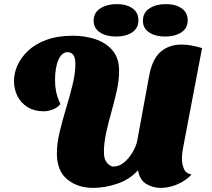

<svg xmlns="http://www.w3.org/2000/svg" viewBox="-20 -895 1031 935"><path d="M434 20Q358 20 307.5 -21.5Q257 -63 257 -148Q257 -196 270.5 -252.5Q284 -309 302 -368Q320 -427 333.5 -482.5Q347 -538 347 -583Q347 -615 336.5 -628Q326 -641 309 -641Q281 -641 264.5 -603.5Q248 -566 248 -505Q248 -476 253 -450Q258 -424 274 -388Q258 -369 235 -361Q212 -353 194 -353Q147 -353 114 -373.5Q81 -394 64.5 -428Q48 -462 48 -500Q48 -538 65 -576.5Q82 -615 117 -648Q152 -681 206.5 -701Q261 -721 335 -721Q394 -721 445 -704Q496 -687 528 -649.5Q560 -612 560 -551Q560 -506 549 -455Q538 -404 523 -351.5Q508 -299 497 -248.5Q486 -198 486 -154Q486 -119 501.5 -101.5Q517 -84 532 -84Q561 -84 585.5 -105Q610 -126 626.5 -155Q643 -184 648 -208L706 -524Q721 -607 762 -642.5Q803 -678 864 -678Q887 -678 912 -673.5Q937 -669 964 -661L870 -167Q869 -160 867.5 -148.5Q866 -137 866 -124Q866 -96 875.5 -73Q885 -50 913 -45Q885 -15 844 2.5Q803 20 763 20Q724 20 692 0.5Q660 -19 652 -66Q612 -21 551.5 -0.5Q491 20 434 20ZM784 -717Q737 -717 706.5 -737Q676 -757 676 -794Q676 -834 708.5 -854.5Q741 -875 788 -875Q835 -875 864.5 -854.5Q894 -834 894 -796Q894 -757 862.5 -737Q831 -717 784 -717ZM545 -717Q498 -717 467 -737Q436 -757 436 -794Q436 -834 469 -854.5Q502 -875 549 -875Q596 -875 625 -854.5Q654 -834 654 -796Q654 -757 623 -737Q592 -717 545 -717Z"/></svg>

Font: Sansita Swashed Light Black
Style: Regular
Weight: 900
Version: Version 1.003